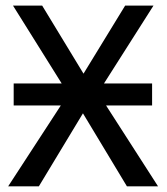

<svg xmlns="http://www.w3.org/2000/svg" viewBox="-20 -658 590 678"><path d="M517.1 -285.6H354.5L538.1 0H428.2L272.9 -257.8L117.2 0H8.8L194.8 -285.6H28.3V-363.3H197.8L25.9 -638.2H128.9L274.9 -397.9L421.9 -638.2H522L347.2 -363.3H517.1Z"/></svg>

Font: Code New Roman
Style: Regular
Weight: 400
Monospace: yes
Designer: Sam Radian
Foundry: Code New Roman
Version: Version 2.00 November 29, 2014